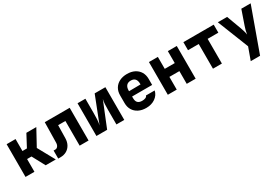

<svg xmlns="http://www.w3.org/2000/svg" viewBox="69 -1588 4062 2795"><g transform="rotate(-30 2100.0 -190.0)"><path d="M74 0V-550H224V-349H299L406 -550H573L427 -283L583 0H413L298 -214H224V0Z M620 7V-128H648Q674 -128 691 -150Q708 -172 709 -208L715 -550H1134V0H984V-415H862L858 -198Q857 -137 831.5 -90.5Q806 -44 761.5 -18.5Q717 7 658 7Z M1266 0V-550H1398V-305Q1398 -259 1395.5 -205.5Q1393 -152 1382 -110L1554 -550H1734V0H1602V-245Q1602 -291 1604.5 -338Q1607 -385 1616 -420L1446 0Z M2101 10Q2028 10 1973.5 -17.5Q1919 -45 1889.5 -94.5Q1860 -144 1860 -210V-340Q1860 -406 1889.5 -455.5Q1919 -505 1973.5 -532.5Q2028 -560 2101 -560Q2174 -560 2227.5 -532.5Q2281 -505 2310.5 -455.5Q2340 -406 2340 -340V-238H2003V-210Q2003 -158 2027.5 -134Q2052 -110 2101 -110Q2133 -110 2157 -120Q2181 -130 2185 -150H2332Q2316 -78 2253 -34Q2190 10 2101 10ZM2003 -340V-327L2197 -329V-342Q2197 -393 2173.5 -421Q2150 -449 2101 -449Q2052 -449 2027.5 -420Q2003 -391 2003 -340Z M2466 0V-550H2616V-349H2784V-550H2934V0H2784V-214H2616V0Z M3225 0V-415H3045V-550H3555V-415H3375V0Z M3756 180 3831 -27 3624 -550H3780L3869 -310Q3879 -283 3889.5 -248Q3900 -213 3904 -182Q3908 -213 3917 -248Q3926 -283 3936 -310L4019 -550H4176L3913 180Z"/></g></svg>

Font: JetBrains Mono NL ExtraBold
Style: Regular
Weight: 800
Designer: Philipp Nurullin, Konstantin Bulenkov
Foundry: JetBrains
Version: Version 2.304; ttfautohint (v1.8.4.7-5d5b)